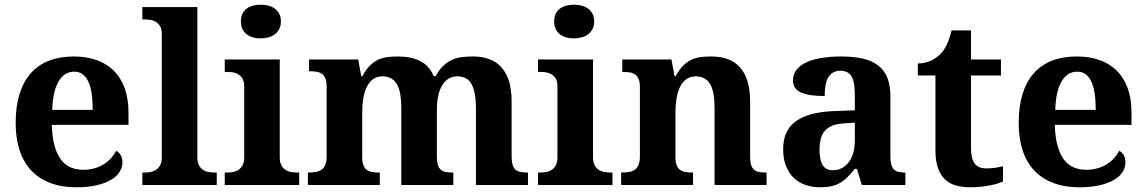

<svg xmlns="http://www.w3.org/2000/svg" viewBox="-20 -790 4894 820"><path d="M296.9 -483.9Q254.9 -483.9 230.2 -442.4Q205.6 -400.9 203.1 -320.8H376Q376 -358.9 371.6 -389.2Q367.2 -419.4 357.7 -440.4Q348.1 -461.4 333.3 -472.7Q318.4 -483.9 296.9 -483.9ZM306.2 9.8Q242.7 9.8 194.1 -8.8Q145.5 -27.3 112.8 -62.5Q80.1 -97.7 63.5 -148.7Q46.9 -199.7 46.9 -265.1Q46.9 -335.4 63.5 -388.7Q80.1 -441.9 111.8 -477.5Q143.6 -513.2 189.7 -531Q235.8 -548.8 294.9 -548.8Q349.1 -548.8 392.6 -533.4Q436 -518.1 466.3 -487.8Q496.6 -457.5 512.7 -412.6Q528.8 -367.7 528.8 -308.1V-256.8H201.2Q202.6 -206.5 212.2 -170.4Q221.7 -134.3 238.5 -110.8Q255.4 -87.4 279.5 -76.2Q303.7 -64.9 335 -64.9Q360.8 -64.9 382.8 -71Q404.8 -77.1 422.6 -88.1Q440.4 -99.1 453.9 -114Q467.3 -128.9 476.1 -146Q502.9 -131.3 502.9 -97.2Q502.9 -75.7 491.2 -56.4Q479.5 -37.1 455.1 -22.5Q430.7 -7.8 393.8 1Q356.9 9.8 306.2 9.8Z M599.6 -53.2Q610.8 -53.2 623.3 -55.4Q635.7 -57.6 646.2 -64.5Q656.7 -71.3 663.8 -84Q670.9 -96.7 670.9 -118.2V-646Q670.9 -666 663.8 -678Q656.7 -689.9 646 -696.5Q635.3 -703.1 622.8 -705.1Q610.4 -707 599.6 -707H587.9V-759.8H822.8V-118.2Q822.8 -96.7 829.8 -84Q836.9 -71.3 847.4 -64.5Q857.9 -57.6 870.6 -55.4Q883.3 -53.2 894 -53.2H905.8V0H587.9V-53.2Z M1008.8 -698.2Q1008.8 -717.3 1015.4 -731Q1022 -744.6 1033.4 -753.2Q1044.9 -761.7 1060.3 -765.9Q1075.7 -770 1093.8 -770Q1110.8 -770 1126.5 -765.9Q1142.1 -761.7 1153.8 -753.2Q1165.5 -744.6 1172.6 -731Q1179.7 -717.3 1179.7 -698.2Q1179.7 -679.7 1172.6 -666Q1165.5 -652.3 1153.8 -643.6Q1142.1 -634.8 1126.5 -630.4Q1110.8 -626 1093.8 -626Q1075.7 -626 1060.3 -630.4Q1044.9 -634.8 1033.4 -643.6Q1022 -652.3 1015.4 -666Q1008.8 -679.7 1008.8 -698.2ZM951.7 -53.2Q962.9 -53.2 975.3 -55.4Q987.8 -57.6 998.3 -64.5Q1008.8 -71.3 1015.9 -84Q1022.9 -96.7 1022.9 -118.2V-421.9Q1022.9 -441.9 1015.9 -453.9Q1008.8 -465.8 998 -472.4Q987.3 -479 974.9 -481Q962.4 -482.9 951.7 -482.9H939.9V-536.1H1174.8V-118.2Q1174.8 -96.7 1181.9 -84Q1189 -71.3 1199.5 -64.5Q1210 -57.6 1222.7 -55.4Q1235.4 -53.2 1246.1 -53.2H1257.8V0H939.9V-53.2Z M1693.8 0V-329.1Q1693.8 -361.3 1689.7 -386.5Q1685.5 -411.6 1676 -428.7Q1666.5 -445.8 1651.1 -454.8Q1635.7 -463.9 1613.8 -463.9Q1588.9 -463.9 1572.3 -451.2Q1555.7 -438.5 1545.7 -417.2Q1535.6 -396 1531.2 -367.9Q1526.9 -339.8 1526.9 -309.1V-118.2Q1526.9 -97.2 1532 -84.5Q1537.1 -71.8 1546.4 -64.7Q1555.7 -57.6 1569.1 -55.4Q1582.5 -53.2 1599.1 -53.2H1602.1V0H1294.9V-53.2H1296.9Q1314 -53.2 1328.1 -55.4Q1342.3 -57.6 1352.8 -64.9Q1363.3 -72.3 1369.1 -85.9Q1375 -99.6 1375 -122.1V-420.9Q1375 -441.9 1369.9 -454.6Q1364.7 -467.3 1355.2 -474.4Q1345.7 -481.4 1332.5 -483.6Q1319.3 -485.8 1302.7 -485.8H1299.8V-536.1H1509.8L1522.9 -464.8H1527.8Q1543 -493.2 1559.8 -509.8Q1576.7 -526.4 1595.7 -535.2Q1614.7 -543.9 1636 -546.4Q1657.2 -548.8 1680.7 -548.8Q1735.8 -548.8 1774.9 -529.1Q1814 -509.3 1832 -464.8H1840.8Q1856 -493.2 1873.8 -509.8Q1891.6 -526.4 1911.9 -535.2Q1932.1 -543.9 1954.3 -546.4Q1976.6 -548.8 2000 -548.8Q2038.6 -548.8 2069.3 -537.6Q2100.1 -526.4 2121.3 -502.9Q2142.6 -479.5 2153.8 -443.1Q2165 -406.7 2165 -356V-124Q2165 -100.6 2169.2 -86.7Q2173.3 -72.8 2181.6 -65.4Q2189.9 -58.1 2202.6 -55.7Q2215.3 -53.2 2231.9 -53.2H2234.9V0H2012.7V-329.1Q2012.7 -393.6 1994.9 -428.7Q1977.1 -463.9 1933.1 -463.9Q1909.7 -463.9 1893.1 -452.4Q1876.5 -440.9 1866 -421.4Q1855.5 -401.9 1850.6 -375.7Q1845.7 -349.6 1845.7 -320.8V-124Q1845.7 -100.6 1849.9 -86.7Q1854 -72.8 1862.3 -65.4Q1870.6 -58.1 1883.3 -55.7Q1896 -53.2 1913.1 -53.2H1916V0Z M2346.7 -698.2Q2346.7 -717.3 2353.3 -731Q2359.9 -744.6 2371.3 -753.2Q2382.8 -761.7 2398.2 -765.9Q2413.6 -770 2431.6 -770Q2448.7 -770 2464.4 -765.9Q2480 -761.7 2491.7 -753.2Q2503.4 -744.6 2510.5 -731Q2517.6 -717.3 2517.6 -698.2Q2517.6 -679.7 2510.5 -666Q2503.4 -652.3 2491.7 -643.6Q2480 -634.8 2464.4 -630.4Q2448.7 -626 2431.6 -626Q2413.6 -626 2398.2 -630.4Q2382.8 -634.8 2371.3 -643.6Q2359.9 -652.3 2353.3 -666Q2346.7 -679.7 2346.7 -698.2ZM2289.6 -53.2Q2300.8 -53.2 2313.2 -55.4Q2325.7 -57.6 2336.2 -64.5Q2346.7 -71.3 2353.8 -84Q2360.8 -96.7 2360.8 -118.2V-421.9Q2360.8 -441.9 2353.8 -453.9Q2346.7 -465.8 2335.9 -472.4Q2325.2 -479 2312.7 -481Q2300.3 -482.9 2289.6 -482.9H2277.8V-536.1H2512.7V-118.2Q2512.7 -96.7 2519.8 -84Q2526.9 -71.3 2537.4 -64.5Q2547.9 -57.6 2560.5 -55.4Q2573.2 -53.2 2584 -53.2H2595.7V0H2277.8V-53.2Z M3031.7 0V-329.1Q3031.7 -361.3 3027.6 -386.5Q3023.4 -411.6 3013.9 -428.7Q3004.4 -445.8 2989 -454.8Q2973.6 -463.9 2951.7 -463.9Q2926.8 -463.9 2910.2 -451.2Q2893.6 -438.5 2883.5 -417.2Q2873.5 -396 2869.1 -367.9Q2864.7 -339.8 2864.7 -309.1V-118.2Q2864.7 -97.2 2869.9 -84.5Q2875 -71.8 2884.3 -64.7Q2893.6 -57.6 2907 -55.4Q2920.4 -53.2 2937 -53.2H2939.9V0H2632.8V-53.2H2634.8Q2651.9 -53.2 2666 -55.4Q2680.2 -57.6 2690.7 -64.9Q2701.2 -72.3 2707 -85.9Q2712.9 -99.6 2712.9 -122.1V-418Q2712.9 -439 2707.8 -451.7Q2702.6 -464.4 2693.1 -471.4Q2683.6 -478.5 2670.4 -480.7Q2657.2 -482.9 2640.6 -482.9H2637.7V-536.1H2847.7L2860.8 -464.8H2865.7Q2880.9 -493.2 2897.7 -509.8Q2914.6 -526.4 2933.6 -535.2Q2952.6 -543.9 2973.9 -546.4Q2995.1 -548.8 3018.6 -548.8Q3057.1 -548.8 3087.9 -537.6Q3118.7 -526.4 3139.9 -502.9Q3161.1 -479.5 3172.4 -443.1Q3183.6 -406.7 3183.6 -356V-124Q3183.6 -100.6 3187.7 -86.7Q3191.9 -72.8 3200.2 -65.4Q3208.5 -58.1 3221.2 -55.7Q3233.9 -53.2 3251 -53.2H3253.9V0Z M3480 -148.9Q3480 -106 3493.7 -84.5Q3507.3 -63 3536.6 -63Q3558.1 -63 3575.4 -72Q3592.8 -81.1 3605.2 -97.7Q3617.7 -114.3 3624.3 -137.9Q3630.9 -161.6 3630.9 -190.9V-266.1L3585.9 -263.2Q3556.2 -261.7 3535.6 -253.7Q3515.1 -245.6 3502.9 -231.4Q3490.7 -217.3 3485.4 -196.8Q3480 -176.3 3480 -148.9ZM3568.8 -487.8Q3549.8 -487.8 3536.9 -479.7Q3523.9 -471.7 3516.1 -457.3Q3508.3 -442.9 3505.1 -423.1Q3502 -403.3 3502 -379.9Q3434.6 -379.9 3400.6 -395Q3366.7 -410.2 3366.7 -446.8Q3366.7 -474.1 3383.1 -493.7Q3399.4 -513.2 3427.5 -525.4Q3455.6 -537.6 3492.9 -543.2Q3530.3 -548.8 3572.8 -548.8Q3625.5 -548.8 3664.8 -539.8Q3704.1 -530.8 3730.2 -510.7Q3756.3 -490.7 3769.5 -458.3Q3782.7 -425.8 3782.7 -378.9V-124Q3782.7 -103.5 3785.9 -89.8Q3789.1 -76.2 3795.9 -68.1Q3802.7 -60.1 3814.5 -56.6Q3826.2 -53.2 3842.8 -53.2H3846.7V0H3660.6L3639.6 -68.8H3630.9Q3614.3 -48.8 3599.6 -33.9Q3585 -19 3568.4 -9.3Q3551.8 0.5 3531 5.1Q3510.3 9.8 3481.9 9.8Q3448.7 9.8 3420.2 0Q3391.6 -9.8 3370.4 -30Q3349.1 -50.3 3336.9 -80.8Q3324.7 -111.3 3324.7 -152.8Q3324.7 -234.4 3380.6 -273.4Q3436.5 -312.5 3548.8 -315.9L3630.9 -318.8V-374Q3630.9 -398.9 3628.9 -419.9Q3627 -440.9 3620.6 -456.1Q3614.3 -471.2 3601.8 -479.5Q3589.4 -487.8 3568.8 -487.8Z M4192.9 -70.8Q4212.4 -70.8 4230.2 -73.5Q4248 -76.2 4263.7 -80.1V-15.1Q4255.9 -11.2 4242.4 -6.8Q4229 -2.4 4211.2 1.2Q4193.4 4.9 4170.9 7.3Q4148.4 9.8 4122.1 9.8Q4088.4 9.8 4061 1.7Q4033.7 -6.3 4014.6 -25.1Q3995.6 -43.9 3985.4 -74Q3975.1 -104 3975.1 -147.9V-467.8H3899.9V-519Q3932.1 -519 3957.5 -531.7Q3982.9 -544.4 3998 -561Q4028.8 -593.3 4043.9 -660.2H4127V-536.1H4254.9V-467.8H4127V-158.2Q4127 -112.8 4142.3 -91.8Q4157.7 -70.8 4192.9 -70.8Z M4580.6 -483.9Q4538.6 -483.9 4513.9 -442.4Q4489.3 -400.9 4486.8 -320.8H4659.7Q4659.7 -358.9 4655.3 -389.2Q4650.9 -419.4 4641.4 -440.4Q4631.8 -461.4 4616.9 -472.7Q4602.1 -483.9 4580.6 -483.9ZM4589.8 9.8Q4526.4 9.8 4477.8 -8.8Q4429.2 -27.3 4396.5 -62.5Q4363.8 -97.7 4347.2 -148.7Q4330.6 -199.7 4330.6 -265.1Q4330.6 -335.4 4347.2 -388.7Q4363.8 -441.9 4395.5 -477.5Q4427.2 -513.2 4473.4 -531Q4519.5 -548.8 4578.6 -548.8Q4632.8 -548.8 4676.3 -533.4Q4719.7 -518.1 4750 -487.8Q4780.3 -457.5 4796.4 -412.6Q4812.5 -367.7 4812.5 -308.1V-256.8H4484.9Q4486.3 -206.5 4495.8 -170.4Q4505.4 -134.3 4522.2 -110.8Q4539.1 -87.4 4563.2 -76.2Q4587.4 -64.9 4618.7 -64.9Q4644.5 -64.9 4666.5 -71Q4688.5 -77.1 4706.3 -88.1Q4724.1 -99.1 4737.5 -114Q4751 -128.9 4759.8 -146Q4786.6 -131.3 4786.6 -97.2Q4786.6 -75.7 4774.9 -56.4Q4763.2 -37.1 4738.8 -22.5Q4714.4 -7.8 4677.5 1Q4640.6 9.8 4589.8 9.8Z"/></svg>

Font: Sahl Naskh
Style: Bold
Weight: 700
Designer: Pascal Zoghbi
Version: Version 1.001